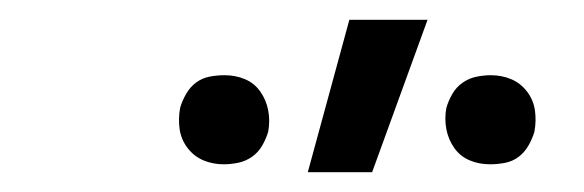

<svg xmlns="http://www.w3.org/2000/svg" viewBox="-20 -784 590 194"><path d="M475 -618Q464 -618 454.5 -622Q445 -626 439 -634.5Q433 -643 431 -653.5Q429 -664 431 -675Q433 -682 437 -689Q441 -696 447.5 -700.5Q454 -705 461.5 -706.5Q469 -708 476 -708Q487 -708 496.5 -704Q506 -700 512.5 -691.5Q519 -683 520.5 -672.5Q522 -662 520 -651Q518 -644 514 -637Q510 -630 504 -625.5Q498 -621 490.5 -619.5Q483 -618 475 -618ZM206 -618Q195 -618 185.5 -622Q176 -626 169.5 -634.5Q163 -643 161.5 -653.5Q160 -664 162 -675Q164 -682 168 -689Q172 -696 178 -700.5Q184 -705 191.5 -706.5Q199 -708 207 -708Q218 -708 227.5 -704Q237 -700 243 -691.5Q249 -683 251 -672.5Q253 -662 251 -651Q249 -644 245 -637Q241 -630 234.5 -625.5Q228 -621 220.5 -619.5Q213 -618 206 -618ZM291 -610 333 -764H412L356 -610Z"/></svg>

Font: Lode
Style: Italic
Weight: 400
Italic angle: -11°
Monospace: yes
Designer: Belleve Invis
Foundry: Belleve Invis
Version: Version 29.2.0; ttfautohint (v1.8.3)